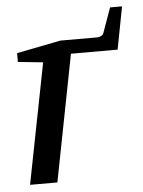

<svg xmlns="http://www.w3.org/2000/svg" viewBox="-46 -618 489 656"><g transform="rotate(-5 198.5 -290.0)"><path d="M369.1 -434.1H209L124.5 0H30.8L111.8 -413.1L25.9 -421.9V-452.1L176.8 -481.9H305.2Q309.6 -481.9 316.7 -485.4Q323.7 -488.8 325.2 -494.1L356 -580.1H397Z"/></g></svg>

Font: Charis SIL CyrE
Style: Italic
Weight: 400
Italic angle: -11°
Foundry: SIL International
Version: Version 5.000